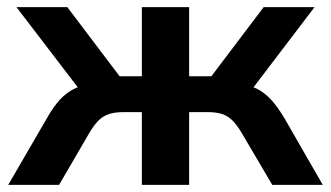

<svg xmlns="http://www.w3.org/2000/svg" viewBox="-20 -516 924 536"><path d="M3 0 111 -186Q129 -218 147.5 -238Q166 -258 188 -268.5Q210 -279 238 -282L218 -245L26 -496H168L314 -303H376V-496H508V-303H570L716 -496H858L667 -245L646 -282Q675 -279 696.5 -268.5Q718 -258 736.5 -238Q755 -218 774 -186L881 0H740L654 -146Q641 -168 628 -180.5Q615 -193 599 -198Q583 -203 560 -203H508V0H376V-203H325Q302 -203 285.5 -198Q269 -193 256 -180.5Q243 -168 230 -146L145 0Z"/></svg>

Font: Nunito Sans 9pt
Style: Bold
Weight: 700
Version: Version 3.101;gftools[0.9.27]